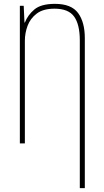

<svg xmlns="http://www.w3.org/2000/svg" viewBox="-20 -744 540 996"><path d="M394 -534Q394 -617 364.5 -658Q335 -699 263 -699Q204 -699 170.5 -673.5Q137 -648 123 -610Q109 -572 109 -533V0H83V-714H103L107 -627H109Q124 -666 158.5 -695Q193 -724 265 -724Q350 -724 385 -676.5Q420 -629 420 -546V232H394Z"/></svg>

Font: Noto Sans Mono ExtraCondensed Thin
Style: Regular
Weight: 100
Width: 2
Designer: Monotype Design Team
Foundry: Monotype Imaging Inc.
Version: Version 2.014; ttfautohint (v1.8.4.7-5d5b)